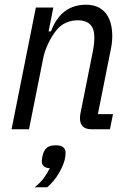

<svg xmlns="http://www.w3.org/2000/svg" viewBox="-20 -548 550 814"><path d="M29 0 132 -516H206L186 -415H196Q218 -473 255.5 -500.5Q293 -528 344 -528Q399 -528 427.5 -493Q456 -458 456 -394Q456 -378 453.5 -360Q451 -342 446 -320L395 -64H459L446 0H368Q319 0 319 -47Q319 -55 320 -62Q321 -69 323 -77L372 -322Q380 -360 380 -388Q380 -428 361.5 -445Q343 -462 311 -462Q254 -462 220 -421Q199 -395 183.5 -361.5Q168 -328 163 -300L103 0ZM217 68Q258 68 258 100Q258 106 257 114.5Q256 123 254 131Q247 157 228 189Q209 221 180 246H127Q152 226 166.5 206Q181 186 191 165Q175 165 166 157Q157 149 157 136Q157 124 162 106Q167 89 178.5 78.5Q190 68 217 68Z"/></svg>

Font: IBM Plex Sans Condensed
Style: Italic
Weight: 400
Width: 3
Italic angle: -11°
Designer: Mike Abbink, Paul van der Laan, Pieter van Rosmalen
Foundry: Bold Monday
Version: Version 1.3